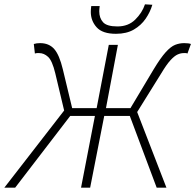

<svg xmlns="http://www.w3.org/2000/svg" viewBox="-54 -866 901 886"><path d="M-34 0 242 -356 201 -528Q187 -586 168 -603.5Q149 -621 127 -621Q122 -621 117.5 -621Q113 -621 107 -619L102 -663Q108 -665 115.5 -666Q123 -667 131 -667Q172 -667 196 -640Q220 -613 236 -546L279 -367H392L448 -659H490L435 -367H548L655 -546Q687 -599 710.5 -625Q734 -651 754 -659Q774 -667 796 -667Q806 -667 814 -666Q822 -665 827 -663L811 -619Q807 -621 803 -621Q799 -621 793 -621Q780 -621 765.5 -614.5Q751 -608 733 -588.5Q715 -569 691 -529L579 -349L714 0H669L545 -331H427L362 0H320L384 -331H270L16 0ZM481 -710Q419 -710 392 -740Q365 -770 365 -811Q365 -817 365.5 -823Q366 -829 367 -838H406Q405 -829 404.5 -824.5Q404 -820 404 -814Q404 -783 421.5 -763.5Q439 -744 488 -744Q538 -744 570 -775.5Q602 -807 615 -846L649 -844Q639 -810 618 -779.5Q597 -749 563.5 -729.5Q530 -710 481 -710Z"/></svg>

Font: Source Sans 3 Light
Style: Italic
Weight: 300
Italic angle: -11°
Designer: Paul D. Hunt
Foundry: Adobe
Version: Version 3.046;hotconv 1.0.118;makeotfexe 2.5.65603